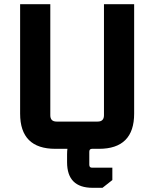

<svg xmlns="http://www.w3.org/2000/svg" viewBox="-20 -710 736 916"><path d="M76 -168V-690H220V-160Q220 -130 250 -130H446Q476 -130 476 -160V-690H620V-168Q620 0 452 0H244Q76 0 76 -168ZM300 26Q300 -96 422 -96H442V0H419Q406 0 406 14V76Q406 90 419 90H516V149L469 186H422Q300 186 300 64Z"/></svg>

Font: Oxanium ExtraLight
Style: Bold
Weight: 700
Version: Version 2.000